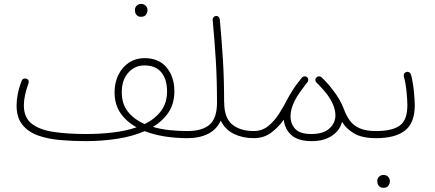

<svg xmlns="http://www.w3.org/2000/svg" viewBox="-20 -688 2154 950"><path d="M62 -166.5Q62 -193.4 68.1 -224.1Q74.2 -254.9 87.9 -289.6Q90.8 -296.4 97.9 -298.8Q105 -301.3 111.3 -298.3Q126.5 -293 120.6 -274.9Q98.1 -213.4 98.1 -166.5Q98.1 -106 137.2 -75.7Q176.3 -45.4 245.6 -35.2Q314.9 -24.9 405.8 -24.9Q474.6 -24.9 538.8 -32.5Q603 -40 655.8 -58.1Q606 -85.4 576.4 -128.2Q546.9 -170.9 546.9 -231Q546.9 -280.3 566.2 -318.6Q585.4 -356.9 618.9 -378.7Q652.3 -400.4 694.8 -400.4Q766.1 -400.4 804.4 -354Q842.8 -307.6 842.8 -236.3Q842.8 -175.8 814 -132.3Q785.2 -88.9 736.8 -60.1Q773.4 -49.3 816.4 -44.4Q859.4 -39.6 906.2 -39.6H906.7Q924.3 -39.6 924.3 -22Q924.3 -4.4 906.7 -4.4H906.2Q849.1 -4.4 795.2 -12.9Q741.2 -21.5 695.8 -39.1Q634.8 -12.7 559.1 -1.2Q483.4 10.3 405.8 10.3Q340.8 10.3 279.5 5.1Q218.3 0 169.2 -17.3Q120.1 -34.7 91.1 -70.3Q62 -106 62 -166.5ZM582.5 -231Q582.5 -173.8 613 -135.3Q643.6 -96.7 695.8 -74.2Q746.6 -99.1 776.6 -138.7Q806.6 -178.2 806.6 -236.3Q806.6 -294.9 778.6 -329.6Q750.5 -364.3 694.8 -364.3Q646.5 -364.3 614.5 -328.1Q582.5 -292 582.5 -231ZM647.5 -639.6Q647.5 -650.4 655.8 -659.4Q664.1 -668.5 678.7 -668.5Q688.5 -668.5 694.8 -664.6Q701.2 -660.6 704.6 -655.3Q710 -647.5 710 -638.7Q710 -627.9 703.1 -616.5Q696.3 -605 677.7 -605Q665.5 -605 658.7 -611.1Q651.9 -617.2 649.4 -625Q648.9 -628.4 648.2 -632.1Q647.5 -635.7 647.5 -639.6Z M889.2 -22Q889.2 -39.6 906.7 -39.6Q981.4 -39.6 1017.6 -71.8Q1053.7 -104 1053.7 -180.2Q1053.7 -293 1047.9 -388.7Q1042 -484.4 1032.2 -589.4Q1031.7 -596.7 1036.4 -602.5Q1041 -608.4 1047.9 -608.9Q1055.2 -609.9 1061 -605Q1066.9 -600.1 1067.4 -593.3Q1077.1 -488.8 1083 -393.1Q1088.9 -297.4 1088.9 -184.1Q1089.4 -182.6 1089.4 -180.2Q1089.4 -105 1128.9 -72.3Q1168.5 -39.6 1235.4 -39.6H1235.8Q1253.4 -39.6 1253.4 -22Q1253.4 -4.4 1235.8 -4.4H1235.4Q1180.7 -4.4 1137.2 -25.6Q1093.8 -46.9 1072.3 -91.3Q1052.2 -47.4 1009.8 -25.9Q967.3 -4.4 906.7 -4.4Q899.4 -4.4 894.3 -9.5Q889.2 -14.6 889.2 -22Z M1218.3 -22Q1218.3 -39.6 1235.8 -39.6Q1275.9 -39.6 1306.2 -63.5Q1336.4 -87.4 1360.1 -124.3Q1383.8 -161.1 1403.3 -199.7Q1412.1 -216.8 1424.3 -235.8Q1442.9 -266.6 1469.7 -298.8Q1471.7 -301.3 1473.6 -303.7Q1474.6 -304.7 1475.6 -305.7Q1480.5 -310.1 1487.5 -310.3Q1494.6 -310.5 1499.5 -306.2Q1504.9 -301.3 1505.4 -293.9Q1505.9 -286.6 1501 -280.8Q1496.6 -275.9 1492.7 -271Q1479 -253.4 1463.9 -231.7Q1448.7 -210 1438 -189.5Q1417.5 -147.5 1417.5 -113.3Q1417.5 -75.2 1440.9 -50Q1464.4 -24.9 1521 -24.9Q1579.6 -24.9 1609.6 -52Q1639.6 -79.1 1639.6 -117.2Q1639.6 -165.5 1597.7 -222.2Q1579.6 -245.1 1556.2 -269.5Q1551.3 -274.4 1546.4 -278.8Q1543.9 -280.8 1542.5 -283.7Q1542.5 -283.7 1542.5 -284.2Q1542 -284.7 1542 -285.6Q1541.5 -286.1 1541.5 -287.1Q1541 -287.6 1541 -288.1Q1541 -288.6 1541 -289.1Q1539.1 -297.9 1545.4 -304.2L1545.9 -304.7L1546.4 -305.2Q1551.8 -310.5 1559.6 -310.1Q1559.6 -310.1 1559.6 -310.1Q1560.5 -310.1 1561 -310.1Q1562 -309.6 1563 -309.6Q1563 -309.6 1563.5 -309.6Q1565.9 -309.1 1567.9 -307.6Q1567.9 -307.6 1567.9 -307.6Q1568.8 -307.1 1569.8 -306.2Q1569.8 -306.2 1570.3 -305.7Q1570.8 -305.7 1571.3 -305.2Q1602.1 -275.9 1624 -246.6Q1663.6 -196.8 1681.2 -148.9Q1692.9 -116.7 1710.4 -92Q1728 -67.4 1759 -53.5Q1790 -39.6 1840.3 -39.6H1840.8Q1858.4 -39.6 1858.4 -22Q1858.4 -4.4 1840.8 -4.4H1840.3Q1772.5 -4.4 1732.9 -27.3Q1693.4 -50.3 1672.4 -85Q1661.6 -42.5 1622.1 -16.1Q1582.5 10.3 1522 10.3Q1455.6 10.3 1422.1 -19.3Q1388.7 -48.8 1384.3 -95.7Q1357.9 -58.6 1321.5 -31.5Q1285.2 -4.4 1235.8 -4.4Q1228.5 -4.4 1223.4 -9.5Q1218.3 -14.6 1218.3 -22Z M1823.2 -22Q1823.2 -39.6 1840.8 -39.6Q1920.4 -39.6 1958 -66.7Q1995.6 -93.8 1995.6 -167Q1995.6 -189.9 1991.7 -232.7Q1987.8 -275.4 1978 -311Q1975.6 -328.6 1992.2 -332Q1999.5 -334 2005.6 -329.6Q2011.7 -325.2 2013.7 -318.4Q2023.4 -281.2 2027.8 -237.1Q2032.2 -192.9 2032.2 -167Q2032.2 -80.1 1984.1 -42.2Q1936 -4.4 1840.8 -4.4Q1833.5 -4.4 1828.4 -9.5Q1823.2 -14.6 1823.2 -22ZM1846.7 206.5Q1846.7 195.8 1855 186.8Q1863.3 177.7 1877.9 177.7Q1887.7 177.7 1894 181.6Q1900.4 185.5 1903.8 190.9Q1909.2 198.7 1909.2 207.5Q1909.2 218.3 1902.3 229.7Q1895.5 241.2 1877 241.2Q1864.7 241.2 1857.9 235.1Q1851.1 229 1848.6 221.2Q1848.1 217.8 1847.4 214.1Q1846.7 210.4 1846.7 206.5Z"/></svg>

Font: Mikhak ExtraLight
Style: Regular
Weight: 200
Designer: Amin Abedi
Version: Version 3.3